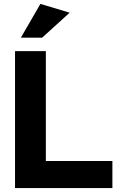

<svg xmlns="http://www.w3.org/2000/svg" viewBox="-20 -964 612 984"><path d="M215 -702H57V0H556V-139H215ZM87 -771H196L337 -899L187 -944Z"/></svg>

Font: Geom
Style: Bold
Weight: 700
Version: Version 1.102